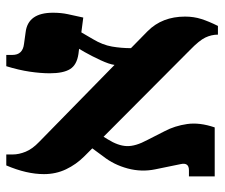

<svg xmlns="http://www.w3.org/2000/svg" viewBox="-70 -616 697 596"><g transform="rotate(-90 278.0 -318.5)"><path d="M524 -92Q524 -163 479 -208L426 -260Q426 -290 431 -319Q436 -348 454 -378L475 -414L521 -408Q527 -435 531.5 -456Q536 -477 536 -502Q536 -580 475 -587L439 -592Q405 -596 405 -628V-647H370Q358 -608 353 -574Q348 -540 348 -512Q348 -470 361 -449Q374 -428 408 -423L424 -421L414 -404Q401 -381 388.5 -354Q376 -327 374 -311L135 -545Q113 -566 104.5 -587Q96 -608 96 -627V-647H62Q35 -584 35 -530Q35 -493 50 -461.5Q65 -430 90 -405L115 -380L90 -346Q64 -313 52.5 -270Q41 -227 50 -184L66 -106Q72 -80 47 -80H28V0H180Q196 -47 190.5 -85.5Q185 -124 168 -156L141 -209Q121 -246 122 -273Q123 -300 143 -332L151 -345L420 -77Q450 -48 459 -29Q468 -10 468 10H495Q509 -18 516.5 -41.5Q524 -65 524 -92Z"/></g></svg>

Font: Noto Serif Hebrew SemiCondensed Extra
Style: Regular
Weight: 800
Width: 4
Designer: Monotype Design Team
Foundry: Monotype Imaging Inc.
Version: Version 1.901